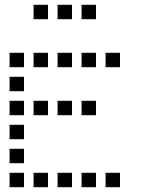

<svg xmlns="http://www.w3.org/2000/svg" viewBox="-20 -800 640 800"><path d="M121 -780Q120 -780 120 -780Q120 -780 120 -779V-721Q120 -720 120 -720Q120 -720 121 -720H179Q180 -720 180 -720Q180 -720 180 -721V-779Q180 -780 180 -780Q180 -780 179 -780ZM221 -780Q220 -780 220 -780Q220 -780 220 -779V-721Q220 -720 220 -720Q220 -720 221 -720H279Q280 -720 280 -720Q280 -720 280 -721V-779Q280 -780 280 -780Q280 -780 279 -780ZM321 -780Q320 -780 320 -780Q320 -780 320 -779V-721Q320 -720 320 -720Q320 -720 321 -720H379Q380 -720 380 -720Q380 -720 380 -721V-779Q380 -780 380 -780Q380 -780 379 -780ZM21 -580Q20 -580 20 -580Q20 -580 20 -579V-521Q20 -520 20 -520Q20 -520 21 -520H79Q80 -520 80 -520Q80 -520 80 -521V-579Q80 -580 80 -580Q80 -580 79 -580ZM121 -580Q120 -580 120 -580Q120 -580 120 -579V-521Q120 -520 120 -520Q120 -520 121 -520H179Q180 -520 180 -520Q180 -520 180 -521V-579Q180 -580 180 -580Q180 -580 179 -580ZM221 -580Q220 -580 220 -580Q220 -580 220 -579V-521Q220 -520 220 -520Q220 -520 221 -520H279Q280 -520 280 -520Q280 -520 280 -521V-579Q280 -580 280 -580Q280 -580 279 -580ZM321 -580Q320 -580 320 -580Q320 -580 320 -579V-521Q320 -520 320 -520Q320 -520 321 -520H379Q380 -520 380 -520Q380 -520 380 -521V-579Q380 -580 380 -580Q380 -580 379 -580ZM421 -580Q420 -580 420 -580Q420 -580 420 -579V-521Q420 -520 420 -520Q420 -520 421 -520H479Q480 -520 480 -520Q480 -520 480 -521V-579Q480 -580 480 -580Q480 -580 479 -580ZM21 -480Q20 -480 20 -480Q20 -480 20 -479V-421Q20 -420 20 -420Q20 -420 21 -420H79Q80 -420 80 -420Q80 -420 80 -421V-479Q80 -480 80 -480Q80 -480 79 -480ZM21 -380Q20 -380 20 -380Q20 -380 20 -379V-321Q20 -320 20 -320Q20 -320 21 -320H79Q80 -320 80 -320Q80 -320 80 -321V-379Q80 -380 80 -380Q80 -380 79 -380ZM121 -380Q120 -380 120 -380Q120 -380 120 -379V-321Q120 -320 120 -320Q120 -320 121 -320H179Q180 -320 180 -320Q180 -320 180 -321V-379Q180 -380 180 -380Q180 -380 179 -380ZM221 -380Q220 -380 220 -380Q220 -380 220 -379V-321Q220 -320 220 -320Q220 -320 221 -320H279Q280 -320 280 -320Q280 -320 280 -321V-379Q280 -380 280 -380Q280 -380 279 -380ZM321 -380Q320 -380 320 -380Q320 -380 320 -379V-321Q320 -320 320 -320Q320 -320 321 -320H379Q380 -320 380 -320Q380 -320 380 -321V-379Q380 -380 380 -380Q380 -380 379 -380ZM21 -280Q20 -280 20 -280Q20 -280 20 -279V-221Q20 -220 20 -220Q20 -220 21 -220H79Q80 -220 80 -220Q80 -220 80 -221V-279Q80 -280 80 -280Q80 -280 79 -280ZM21 -180Q20 -180 20 -180Q20 -180 20 -179V-121Q20 -120 20 -120Q20 -120 21 -120H79Q80 -120 80 -120Q80 -120 80 -121V-179Q80 -180 80 -180Q80 -180 79 -180ZM21 -80Q20 -80 20 -80Q20 -80 20 -79V-21Q20 -20 20 -20Q20 -20 21 -20H79Q80 -20 80 -20Q80 -20 80 -21V-79Q80 -80 80 -80Q80 -80 79 -80ZM121 -80Q120 -80 120 -80Q120 -80 120 -79V-21Q120 -20 120 -20Q120 -20 121 -20H179Q180 -20 180 -20Q180 -20 180 -21V-79Q180 -80 180 -80Q180 -80 179 -80ZM221 -80Q220 -80 220 -80Q220 -80 220 -79V-21Q220 -20 220 -20Q220 -20 221 -20H279Q280 -20 280 -20Q280 -20 280 -21V-79Q280 -80 280 -80Q280 -80 279 -80ZM321 -80Q320 -80 320 -80Q320 -80 320 -79V-21Q320 -20 320 -20Q320 -20 321 -20H379Q380 -20 380 -20Q380 -20 380 -21V-79Q380 -80 380 -80Q380 -80 379 -80ZM421 -80Q420 -80 420 -80Q420 -80 420 -79V-21Q420 -20 420 -20Q420 -20 421 -20H479Q480 -20 480 -20Q480 -20 480 -21V-79Q480 -80 480 -80Q480 -80 479 -80Z"/></svg>

Font: Doto Medium
Style: Regular
Weight: 500
Monospace: yes
Version: Version 1.000